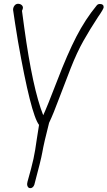

<svg xmlns="http://www.w3.org/2000/svg" viewBox="-20 -988 567 1013"><path d="M123 -17 125 -29Q147 -106 156.5 -149.5Q166 -193 174 -253L186 -329Q143 -384 75 -769Q57 -878 49 -936Q49 -949 56.5 -958.5Q64 -968 75 -968Q86 -968 93.5 -962Q101 -956 101 -947Q101 -941 96 -931L108 -842Q152 -521 208 -380Q227 -420 282 -563Q336 -704 383 -795Q430 -886 490 -959Q496 -967 507 -967Q527 -967 527 -950Q527 -941 497 -898Q455 -834 420.5 -773Q386 -712 353 -628L293 -472Q262 -388 239 -340Q212 -235 203 -183Q196 -143 161 -13Q158 -4 151 1Q144 6 135 4Q130 3 126.5 -3Q123 -9 123 -17Z"/></svg>

Font: Bad Script
Style: Regular
Weight: 400
Italic angle: -10°
Designer: Roman Shchyukin (Gaslight Type Foundry), Cyreal (Charset Expansion)
Foundry: Gaslight
Version: Version 2.000